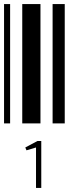

<svg xmlns="http://www.w3.org/2000/svg" viewBox="-20 -610 370 949"><path d="M0 0V-590H30V0ZM90 0V-590H180V0ZM240 0V-590H300V0ZM158 119 111 133 105 119 165 87H184V319H158Z"/></svg>

Font: Libre Barcode 128 Text
Style: Regular
Weight: 400
Version: Version 1.005; ttfautohint (v1.8.3)